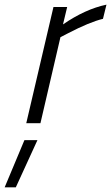

<svg xmlns="http://www.w3.org/2000/svg" viewBox="-45 -530 478 826"><path d="M68 0 185 -500H244L226 -425Q322 -491 413 -510L398 -449Q340 -435 246 -386L215 -370L129 0ZM60 73H116L23 276H-25Z"/></svg>

Font: Titillium Web Light
Style: Italic
Weight: 300
Italic angle: -13°
Version: Version 1.002;PS 57.000;hotconv 1.0.70;makeotf.lib2.5.55311